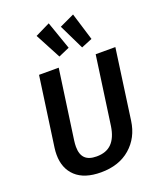

<svg xmlns="http://www.w3.org/2000/svg" viewBox="-175 -1080 998 1201"><g transform="rotate(-20 324.0 -479.0)"><path d="M573 -224Q558 -116 482.5 -50.5Q407 15 287 15Q177 15 119.5 -38.5Q62 -92 62 -184Q62 -206 65 -228L130 -691H261L196 -230Q193 -208 193 -189Q193 -138 218 -113Q243 -88 295 -88Q360 -88 396 -125Q432 -162 443 -235L507 -691H638ZM362 -787 289 -755 199 -925 297 -973ZM515 -790 442 -760 361 -927 459 -973Z"/></g></svg>

Font: FiraGO Medium
Style: Italic
Weight: 500
Italic angle: -8°
Designer: bBox Type GmbH
Foundry: bBox Type GmbH
Version: Version 1.001